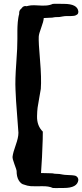

<svg xmlns="http://www.w3.org/2000/svg" viewBox="-20 -832 425 992"><path d="M321.8 71.8Q361.3 72.8 371.1 76.7Q384.3 83 384.8 98.1Q379.9 139.2 310.1 139.2Q254.9 140.1 252.9 139.2Q232.4 129.4 197.5 130.1Q162.6 130.9 139.2 129.9Q121.1 128.4 105 122.1Q88.4 119.1 76.9 99.9Q65.4 80.6 65.9 50.8Q65.9 46.4 54.7 16.8Q43.5 -12.7 44.9 -22.9Q47.4 -43.9 61.3 -82.5Q75.2 -121.1 75.2 -146L63 -310.1L60.1 -369.1Q57.6 -418.9 64 -504.4Q70.3 -589.8 69.8 -630.9Q69.8 -634.3 69.8 -650.4Q69.8 -666.5 69.8 -673.1Q69.8 -679.7 70.3 -694.3Q70.8 -709 71.8 -718Q72.8 -727.1 74.5 -738.8Q76.2 -750.5 79.1 -759.8V-766.1Q79.1 -779.3 90.8 -788.1L92.8 -791Q98.1 -798.3 105 -800Q111.8 -801.8 117.2 -799.8Q127.4 -802.7 139.2 -804.2Q153.3 -805.7 176.3 -804Q199.2 -802.2 218.3 -803.5Q237.3 -804.7 252.9 -812Q254.9 -813 310.1 -812Q380.4 -812 384.8 -772.9Q384.8 -767.1 383.3 -762.9Q381.8 -758.8 377.2 -756.1Q372.6 -753.4 369.4 -752Q366.2 -750.5 357.7 -749.8Q349.1 -749 344.7 -749Q340.3 -749 329.1 -749Q327.1 -749 326.4 -749Q325.7 -749 324.2 -749Q322.8 -749 321.8 -749Q314.9 -749 302.5 -746.8Q290 -744.6 287.1 -744.1Q258.3 -743.7 257.1 -742.2Q255.9 -740.7 233.9 -740.2Q220.7 -740.2 206.1 -738.8Q205.1 -721.2 193.1 -689.5Q181.2 -657.7 180.2 -643.1Q178.7 -614.7 186.8 -521.2Q194.8 -427.7 190.9 -373Q189 -358.9 182.9 -326.9Q176.8 -294.9 174.3 -276.1Q171.9 -257.3 171.4 -231.7Q170.9 -206.1 178.5 -186.5Q186 -167 201.2 -151.9Q201.7 -151.4 200.7 -111.8Q199.7 -72.3 197 -19.5Q194.3 33.2 191.9 62Q199.2 62 213.1 62.5Q227.1 63 233.9 63Q244.6 63 250 63.5Q255.4 64 255.9 64.2Q256.3 64.5 257.1 64.7Q257.8 64.9 259 65.2Q260.3 65.4 267.3 65.9Q274.4 66.4 287.1 66.9Q290 67.4 302.5 69.6Q314.9 71.8 321.8 71.8Z"/></svg>

Font: Sonetni venez
Style: Regular
Weight: 400
Designer: Alja Herlah
Foundry: Type Salon
Version: Version 1.000;hotconv 1.0.109;makeotfexe 2.5.65596